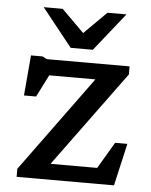

<svg xmlns="http://www.w3.org/2000/svg" viewBox="-53 -776 647 820"><g transform="rotate(5 271.0 -366.0)"><path d="M49 0V-34.5L348 -444H150L102 -349H50L65 -522H114.5L133.5 -512H488.5V-477.5L188.5 -68H388.5L455.5 -181.5H508L466.5 0ZM456 -732 326 -569H231L101 -732H182.5L278.5 -636.5L374.5 -732Z"/></g></svg>

Font: Newsreader Caption
Style: Regular
Weight: 400
Designer: Hugues Gentile
Foundry: Production Type
Version: Version 1.001